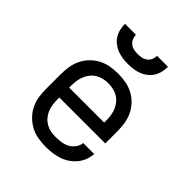

<svg xmlns="http://www.w3.org/2000/svg" viewBox="-208 -879 1017 1017"><g transform="rotate(45 300.0 -371.0)"><path d="M302 8Q273 8 244 3Q215 -2 189.5 -15.5Q164 -29 143 -50Q122 -71 109 -97Q96 -123 91.5 -152Q87 -181 87 -210V-320Q87 -349 91.5 -377.5Q96 -406 108.5 -432Q121 -458 141.5 -479.5Q162 -501 188 -514.5Q214 -528 242.5 -533Q271 -538 300 -538Q329 -538 357.5 -533Q386 -528 412 -514.5Q438 -501 458.5 -479.5Q479 -458 491.5 -432Q504 -406 508.5 -377.5Q513 -349 513 -320V-228H169V-210Q169 -191 172 -172.5Q175 -154 182.5 -137Q190 -120 202 -106Q214 -92 230.5 -82.5Q247 -73 265.5 -69.5Q284 -66 302 -66Q323 -66 343.5 -69Q364 -72 382.5 -81.5Q401 -91 414 -108.5Q427 -126 429 -147H511Q510 -123 501 -100Q492 -77 476.5 -58.5Q461 -40 440.5 -26.5Q420 -13 397 -5.5Q374 2 350 5Q326 8 302 8ZM431 -302V-320Q431 -338 428 -356.5Q425 -375 418 -392Q411 -409 399 -423.5Q387 -438 371 -447.5Q355 -457 336.5 -461Q318 -465 300 -465Q282 -465 263.5 -461Q245 -457 229 -447.5Q213 -438 201 -423.5Q189 -409 182 -392Q175 -375 172 -356.5Q169 -338 169 -320V-302ZM300 -610Q280 -610 259.5 -613Q239 -616 220.5 -623Q202 -630 185.5 -643Q169 -656 158.5 -673Q148 -690 143.5 -710Q139 -730 139 -750H221Q221 -735 227 -721.5Q233 -708 244.5 -699Q256 -690 270.5 -687Q285 -684 300 -684Q315 -684 329.5 -687Q344 -690 355.5 -699Q367 -708 373 -721.5Q379 -735 379 -750H461Q461 -730 456.5 -710Q452 -690 441.5 -673Q431 -656 414.5 -643Q398 -630 379.5 -623Q361 -616 340.5 -613Q320 -610 300 -610Z"/></g></svg>

Font: Iosevka Curly Slab Extended
Style: Regular
Weight: 400
Width: 7
Monospace: yes
Designer: Belleve Invis
Foundry: Belleve Invis
Version: Version 11.1.0; ttfautohint (v1.8.3)